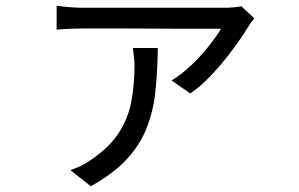

<svg xmlns="http://www.w3.org/2000/svg" viewBox="-20 -569 1040 668"><path d="M642 -244 577 -289Q613 -311 647 -343.5Q681 -376 708 -410.5Q735 -445 749 -469Q735 -469 697.5 -469Q660 -469 609 -469Q558 -469 503.5 -469.5Q449 -470 399.5 -470Q350 -470 315.5 -470Q281 -470 271 -470Q249 -470 224.5 -469Q200 -468 177 -466V-549Q198 -546 223.5 -544Q249 -542 271 -542Q281 -542 317.5 -542Q354 -542 405.5 -542Q457 -542 514.5 -542Q572 -542 624.5 -542Q677 -542 715 -542Q753 -542 765 -542Q776 -542 793 -543.5Q810 -545 820 -547L865 -505Q853 -492 845 -478Q834 -460 814 -430.5Q794 -401 766.5 -366.5Q739 -332 707.5 -299.5Q676 -267 642 -244ZM296 79 225 23Q242 17 259.5 9Q277 1 294 -11Q362 -57 394.5 -108.5Q427 -160 437.5 -218.5Q448 -277 448 -342Q448 -357 446 -372Q444 -387 442 -402H529Q528 -322 521 -253.5Q514 -185 491 -125.5Q468 -66 421.5 -15.5Q375 35 296 79Z"/></svg>

Font: Chocolate Classical Sans
Style: Regular
Weight: 400
Designer: 田海東、宇文滿月
Foundry: Moonlit Owen
Version: Version 1.001